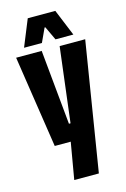

<svg xmlns="http://www.w3.org/2000/svg" viewBox="-129 -740 643 976"><g transform="rotate(-15 193.0 -252.0)"><path d="M255.5 -108.5 191.5 -101.5 240.5 -502H375L265.5 175H136L176 -57.5L244 -18H85L11.5 -502H146L184 -108.5ZM120.5 -680.5H265.5L323 -540.5H229L195 -613H191L157.5 -540.5H63.5Z"/></g></svg>

Font: Anek Latin Condensed
Style: Bold
Weight: 700
Width: 3
Designer: Yesha Goshar
Foundry: Ek Type
Version: Version 1.003